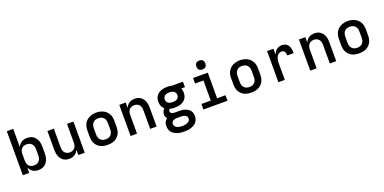

<svg xmlns="http://www.w3.org/2000/svg" viewBox="-10 -1768 6020 3013"><g transform="rotate(-20 3000.0 -261.0)"><path d="M343 8Q319 8 295 2.5Q271 -3 251 -16Q231 -29 215.5 -48Q200 -67 190 -89V0H83V-735H190V-431Q200 -453 215.5 -472Q231 -491 251 -504Q271 -517 295 -522.5Q319 -528 343 -528Q370 -528 396.5 -521.5Q423 -515 445 -500Q467 -485 483 -462.5Q499 -440 508.5 -415Q518 -390 521.5 -363.5Q525 -337 525 -310V-210Q525 -183 521.5 -156.5Q518 -130 508.5 -105Q499 -80 483 -57.5Q467 -35 445 -20Q423 -5 396.5 1.5Q370 8 343 8ZM301 -84Q317 -84 333 -87.5Q349 -91 363.5 -99Q378 -107 389 -119.5Q400 -132 406.5 -146.5Q413 -161 415.5 -177.5Q418 -194 418 -210V-310Q418 -326 415.5 -342.5Q413 -359 406.5 -373.5Q400 -388 389 -400.5Q378 -413 363.5 -421Q349 -429 333 -432.5Q317 -436 301 -436Q285 -436 269 -432.5Q253 -429 239.5 -420.5Q226 -412 216 -399.5Q206 -387 200 -372Q194 -357 192 -341.5Q190 -326 190 -310V-210Q190 -194 192 -178.5Q194 -163 200 -148Q206 -133 216 -120.5Q226 -108 239.5 -99.5Q253 -91 269 -87.5Q285 -84 301 -84Z M857 8Q831 8 805 1Q779 -6 758 -21.5Q737 -37 722 -59Q707 -81 698 -106Q689 -131 686 -157.5Q683 -184 683 -210V-520H790V-210Q790 -186 795.5 -162.5Q801 -139 816 -120.5Q831 -102 853.5 -93Q876 -84 900 -84Q924 -84 946.5 -93Q969 -102 984 -120.5Q999 -139 1004.5 -162.5Q1010 -186 1010 -210V-520H1117V0H1010V-89Q1000 -67 985 -48Q970 -29 949.5 -16Q929 -3 905 2.5Q881 8 857 8Z M1500 8Q1470 8 1440.5 3Q1411 -2 1384.5 -14.5Q1358 -27 1336 -48Q1314 -69 1300 -95Q1286 -121 1280.5 -150.5Q1275 -180 1275 -210V-310Q1275 -340 1280.5 -369.5Q1286 -399 1300 -425Q1314 -451 1336 -472Q1358 -493 1385 -505.5Q1412 -518 1441 -524.5Q1470 -531 1500 -531Q1530 -531 1559 -524.5Q1588 -518 1615 -505.5Q1642 -493 1664 -472Q1686 -451 1700 -425Q1714 -399 1719.5 -369.5Q1725 -340 1725 -310V-210Q1725 -180 1719.5 -150.5Q1714 -121 1700 -95Q1686 -69 1664 -48Q1642 -27 1615.5 -14.5Q1589 -2 1559.5 3Q1530 8 1500 8ZM1500 -84Q1516 -84 1532.5 -87.5Q1549 -91 1563 -99Q1577 -107 1588 -119Q1599 -131 1606 -146Q1613 -161 1615.5 -177.5Q1618 -194 1618 -210V-310Q1618 -326 1615.5 -342.5Q1613 -359 1606 -374Q1599 -389 1588 -401.5Q1577 -414 1562.5 -421.5Q1548 -429 1531.5 -432.5Q1515 -436 1498 -436Q1482 -436 1466 -432.5Q1450 -429 1436 -421Q1422 -413 1411 -400.5Q1400 -388 1393.5 -373Q1387 -358 1384.5 -342Q1382 -326 1382 -310V-210Q1382 -194 1384.5 -177.5Q1387 -161 1394 -146Q1401 -131 1412 -119Q1423 -107 1437 -99Q1451 -91 1467.5 -87.5Q1484 -84 1500 -84Z M1883 0V-520H1990V-431Q2000 -453 2015 -472Q2030 -491 2050.5 -504Q2071 -517 2095 -522.5Q2119 -528 2143 -528Q2169 -528 2195 -521Q2221 -514 2242 -498.5Q2263 -483 2278 -461Q2293 -439 2302 -414Q2311 -389 2314 -362.5Q2317 -336 2317 -310V0H2210V-310Q2210 -334 2204.5 -357.5Q2199 -381 2184 -399.5Q2169 -418 2146.5 -427Q2124 -436 2100 -436Q2076 -436 2053.5 -427Q2031 -418 2016 -399.5Q2001 -381 1995.5 -357.5Q1990 -334 1990 -310V0Z M2700 223Q2672 223 2644.5 220Q2617 217 2590.5 209Q2564 201 2539.5 186.5Q2515 172 2497 151Q2479 130 2471 103Q2463 76 2463 48Q2463 31 2465.5 14.5Q2468 -2 2475 -17Q2482 -32 2493 -44.5Q2504 -57 2517 -67Q2504 -83 2497 -101.5Q2490 -120 2490 -140Q2490 -165 2500.5 -188Q2511 -211 2529 -228Q2516 -240 2505 -254Q2494 -268 2487.5 -284.5Q2481 -301 2478 -319Q2475 -337 2475 -355Q2475 -381 2481.5 -406.5Q2488 -432 2503 -453Q2518 -474 2539.5 -489Q2561 -504 2585.5 -513Q2610 -522 2636 -526Q2662 -530 2688 -530Q2705 -530 2722.5 -528Q2740 -526 2756 -522L2766 -520H2946V-428L2885 -430Q2893 -412 2896.5 -393Q2900 -374 2900 -355Q2900 -329 2893.5 -303.5Q2887 -278 2872 -257Q2857 -236 2835.5 -220.5Q2814 -205 2789.5 -196.5Q2765 -188 2739 -184.5Q2713 -181 2688 -181Q2667 -181 2646 -183.5Q2625 -186 2605 -191Q2597 -185 2592 -175.5Q2587 -166 2587 -156Q2587 -145 2593 -135Q2599 -125 2609 -119.5Q2619 -114 2630.5 -112Q2642 -110 2653 -109Q2655 -109 2656.5 -109Q2658 -109 2659 -109Q2662 -109 2665.5 -109Q2669 -109 2672 -109H2728Q2753 -109 2778 -106.5Q2803 -104 2826.5 -96.5Q2850 -89 2872 -76Q2894 -63 2910 -43.5Q2926 -24 2932.5 0.5Q2939 25 2939 50Q2939 78 2930.5 104.5Q2922 131 2903.5 152Q2885 173 2860.5 187Q2836 201 2809.5 209Q2783 217 2755.5 220Q2728 223 2700 223ZM2688 -274Q2706 -274 2725 -277.5Q2744 -281 2760 -291Q2776 -301 2784.5 -318.5Q2793 -336 2793 -355Q2793 -372 2785.5 -388.5Q2778 -405 2764.5 -415Q2751 -425 2734 -429.5Q2717 -434 2699 -435L2688 -436Q2687 -436 2687 -436Q2687 -436 2686 -436Q2668 -436 2649 -432Q2630 -428 2614.5 -418Q2599 -408 2590.5 -390.5Q2582 -373 2582 -355Q2582 -336 2591 -318.5Q2600 -301 2615.5 -291Q2631 -281 2650 -277.5Q2669 -274 2688 -274ZM2700 131Q2715 131 2729 129.5Q2743 128 2757 125Q2771 122 2784.5 116Q2798 110 2809 101Q2820 92 2826.5 78.5Q2833 65 2833 50Q2833 39 2828.5 27.5Q2824 16 2815.5 8Q2807 0 2796.5 -4.5Q2786 -9 2774.5 -12Q2763 -15 2751.5 -16Q2740 -17 2728 -17H2672Q2669 -17 2666 -17Q2663 -17 2660 -17Q2644 -16 2629 -13Q2614 -10 2600 -2Q2586 6 2578 19.5Q2570 33 2570 49Q2570 63 2575.5 76.5Q2581 90 2591.5 99.5Q2602 109 2615.5 115.5Q2629 122 2643 125Q2657 128 2671.5 129.5Q2686 131 2700 131Z M3099 0V-92H3255V-428H3115V-520H3361V-92H3501V0ZM3300 -595Q3285 -595 3270 -599.5Q3255 -604 3244.5 -614.5Q3234 -625 3229.5 -640Q3225 -655 3225 -670Q3225 -685 3229.5 -700Q3234 -715 3244.5 -725.5Q3255 -736 3270 -740.5Q3285 -745 3300 -745Q3315 -745 3330 -740.5Q3345 -736 3355.5 -725.5Q3366 -715 3370.5 -700Q3375 -685 3375 -670Q3375 -655 3370.5 -640Q3366 -625 3355.5 -614.5Q3345 -604 3330 -599.5Q3315 -595 3300 -595Z M3900 8Q3870 8 3840.5 3Q3811 -2 3784.5 -14.5Q3758 -27 3736 -48Q3714 -69 3700 -95Q3686 -121 3680.5 -150.5Q3675 -180 3675 -210V-310Q3675 -340 3680.5 -369.5Q3686 -399 3700 -425Q3714 -451 3736 -472Q3758 -493 3785 -505.5Q3812 -518 3841 -524.5Q3870 -531 3900 -531Q3930 -531 3959 -524.5Q3988 -518 4015 -505.5Q4042 -493 4064 -472Q4086 -451 4100 -425Q4114 -399 4119.5 -369.5Q4125 -340 4125 -310V-210Q4125 -180 4119.5 -150.5Q4114 -121 4100 -95Q4086 -69 4064 -48Q4042 -27 4015.5 -14.5Q3989 -2 3959.5 3Q3930 8 3900 8ZM3900 -84Q3916 -84 3932.5 -87.5Q3949 -91 3963 -99Q3977 -107 3988 -119Q3999 -131 4006 -146Q4013 -161 4015.5 -177.5Q4018 -194 4018 -210V-310Q4018 -326 4015.5 -342.5Q4013 -359 4006 -374Q3999 -389 3988 -401.5Q3977 -414 3962.5 -421.5Q3948 -429 3931.5 -432.5Q3915 -436 3898 -436Q3882 -436 3866 -432.5Q3850 -429 3836 -421Q3822 -413 3811 -400.5Q3800 -388 3793.5 -373Q3787 -358 3784.5 -342Q3782 -326 3782 -310V-210Q3782 -194 3784.5 -177.5Q3787 -161 3794 -146Q3801 -131 3812 -119Q3823 -107 3837 -99Q3851 -91 3867.5 -87.5Q3884 -84 3900 -84Z M4351 0V-520H4458V-420Q4466 -442 4479 -462.5Q4492 -483 4510 -498Q4528 -513 4551 -520.5Q4574 -528 4598 -528Q4619 -528 4640 -522.5Q4661 -517 4678 -503.5Q4695 -490 4706 -471Q4717 -452 4723 -431.5Q4729 -411 4731 -390Q4733 -369 4733 -347H4626Q4626 -363 4623.5 -378Q4621 -393 4614 -406.5Q4607 -420 4593 -428Q4579 -436 4564 -436Q4546 -436 4528.5 -429.5Q4511 -423 4498.5 -410Q4486 -397 4478 -380.5Q4470 -364 4465.5 -346.5Q4461 -329 4459.5 -311.5Q4458 -294 4458 -276V0Z M4883 0V-520H4990V-431Q5000 -453 5015 -472Q5030 -491 5050.5 -504Q5071 -517 5095 -522.5Q5119 -528 5143 -528Q5169 -528 5195 -521Q5221 -514 5242 -498.5Q5263 -483 5278 -461Q5293 -439 5302 -414Q5311 -389 5314 -362.5Q5317 -336 5317 -310V0H5210V-310Q5210 -334 5204.5 -357.5Q5199 -381 5184 -399.5Q5169 -418 5146.5 -427Q5124 -436 5100 -436Q5076 -436 5053.5 -427Q5031 -418 5016 -399.5Q5001 -381 4995.5 -357.5Q4990 -334 4990 -310V0Z M5700 8Q5670 8 5640.5 3Q5611 -2 5584.5 -14.5Q5558 -27 5536 -48Q5514 -69 5500 -95Q5486 -121 5480.5 -150.5Q5475 -180 5475 -210V-310Q5475 -340 5480.5 -369.5Q5486 -399 5500 -425Q5514 -451 5536 -472Q5558 -493 5585 -505.5Q5612 -518 5641 -524.5Q5670 -531 5700 -531Q5730 -531 5759 -524.5Q5788 -518 5815 -505.5Q5842 -493 5864 -472Q5886 -451 5900 -425Q5914 -399 5919.5 -369.5Q5925 -340 5925 -310V-210Q5925 -180 5919.5 -150.5Q5914 -121 5900 -95Q5886 -69 5864 -48Q5842 -27 5815.5 -14.5Q5789 -2 5759.5 3Q5730 8 5700 8ZM5700 -84Q5716 -84 5732.5 -87.5Q5749 -91 5763 -99Q5777 -107 5788 -119Q5799 -131 5806 -146Q5813 -161 5815.5 -177.5Q5818 -194 5818 -210V-310Q5818 -326 5815.5 -342.5Q5813 -359 5806 -374Q5799 -389 5788 -401.5Q5777 -414 5762.5 -421.5Q5748 -429 5731.5 -432.5Q5715 -436 5698 -436Q5682 -436 5666 -432.5Q5650 -429 5636 -421Q5622 -413 5611 -400.5Q5600 -388 5593.5 -373Q5587 -358 5584.5 -342Q5582 -326 5582 -310V-210Q5582 -194 5584.5 -177.5Q5587 -161 5594 -146Q5601 -131 5612 -119Q5623 -107 5637 -99Q5651 -91 5667.5 -87.5Q5684 -84 5700 -84Z"/></g></svg>

Font: Zed Mono Semibold Extended
Style: Regular
Weight: 600
Width: 7
Monospace: yes
Designer: Belleve Invis
Foundry: Belleve Invis
Version: Version 1.0.0; ttfautohint (v1.8.4)